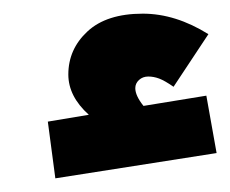

<svg xmlns="http://www.w3.org/2000/svg" viewBox="-20 -755 337 281"><path d="M297 -531 61 -494 50 -577 110 -587Q80 -614 80 -646Q80 -683 108 -709Q136 -735 189 -735Q237 -735 285 -705L234 -628Q221 -637 213 -640Q205 -643 197 -643Q189 -643 183.5 -638Q178 -633 178 -626Q178 -615 190 -600L282 -615Z"/></svg>

Font: FiraGO Heavy
Style: Regular
Weight: 900
Designer: bBox Type
Foundry: bBox Type GmbH
Version: Version 1.001